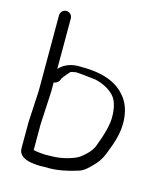

<svg xmlns="http://www.w3.org/2000/svg" viewBox="-107 -768 735 864"><g transform="rotate(15 261.0 -336.0)"><path d="M115 -165.2 123 -319.2V-362C123.9 -362.1 128.6 -363 131.1 -363.9C139 -366.8 144.5 -372.1 148 -377.9L148.4 -378.6L153.3 -389.8C155.3 -393.3 161.6 -401.9 170.7 -412C188.6 -431.7 178.9 -426.5 208.3 -432.5C216.9 -433.1 272.4 -426.9 301.1 -423.4C335.6 -415.5 365.6 -400.4 387 -378.9C406.4 -359.5 417.6 -326.5 417.6 -277.5C417.6 -246.1 406 -198.4 381.8 -135.8C375 -118.4 359.1 -96.1 324 -70.3C304.9 -57.4 251.3 -39 199.7 -39C188.5 -39 178.9 -38.8 169.4 -38.4C164.4 -38.2 129.8 -40.9 115 -45.1ZM68 -660.5V-307.9L60 -159.4V-37.6C60 -9.2 84.1 6.5 117.8 12.5C138.7 15.8 155.7 17 172.6 16H201.1C242.1 16 287.3 7.5 337 -8.7C353.6 -14 366 -24.1 381.4 -39C421.6 -77.9 428 -92.2 451.8 -158.2C465.5 -196.4 472.6 -231.5 472.6 -263.5C472.6 -308.4 462.6 -346.1 441.4 -376.3C400 -433 336.3 -461.7 224.7 -462C181.8 -464.2 149.3 -452.5 123 -425.7V-660.5C123 -675.5 110.5 -688 95.5 -688C80.5 -688 68 -675.5 68 -660.5Z"/></g></svg>

Font: MewTooHand
Style: BdWide
Weight: 400
Designer: Mew Too, Robert Jablonski
Version: Version 0.77